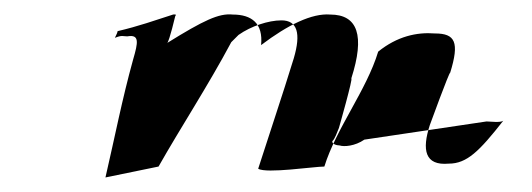

<svg xmlns="http://www.w3.org/2000/svg" viewBox="-20 -458 732 264"><path d="M138 -406C148 -410 149 -408 155 -408C172 -411 170 -400 163 -376C148 -322 138 -270 125 -214L198 -229C228 -282 266 -340 298 -400L308 -410C325 -422 349 -430 367 -430C389 -430 394 -412 384 -378C368 -326 351 -276 335 -226C346 -219 412 -229 426 -229C442 -281 484 -334 500 -387C526 -408 553 -414 578 -412C606 -412 612 -400 599 -358C598 -360 571 -286 571 -286C560 -252 564 -230 597 -233C622 -233 639 -250 672 -292C668 -289 654 -291 649 -291L481 -266C468 -257 453 -256 447 -258C443 -258 436 -260 437 -264C440 -266 444 -277 446 -282C446 -282 466 -352 463 -350C482 -409 472 -438 434 -438C409 -440 376 -424 339 -396C342 -426 326 -438 300 -438C281 -440 260 -430 210 -399C213 -402 221 -436 221 -436C224 -439 218 -438 218 -438C193 -430 171 -422 141 -415C144 -418 138 -406 138 -406Z"/></svg>

Font: Zinc
Style: Obl
Weight: 400
Version: Version 1